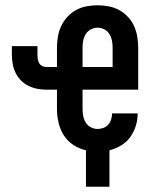

<svg xmlns="http://www.w3.org/2000/svg" viewBox="-20 -562 590 728"><path d="M306 146V8Q280 2 258 -12.5Q236 -27 222 -49Q208 -71 202 -97Q196 -123 196 -149V-222H155Q138 -222 120.5 -225.5Q103 -229 87 -237Q71 -245 58.5 -258Q46 -271 38.5 -287Q31 -303 28 -320.5Q25 -338 25 -356V-387H122V-356Q122 -347 123 -339Q124 -331 128 -323.5Q132 -316 139.5 -312Q147 -308 155 -308H196V-381Q196 -402 199.5 -423Q203 -444 212 -463Q221 -482 235.5 -498Q250 -514 268.5 -524Q287 -534 308 -538Q329 -542 350 -542Q371 -542 392 -538Q413 -534 431.5 -524Q450 -514 465 -498Q480 -482 488.5 -463Q497 -444 500.5 -423Q504 -402 504 -381V-222H293V-149Q293 -136 295.5 -122.5Q298 -109 305 -97.5Q312 -86 324.5 -79.5Q337 -73 350 -73Q361 -73 372 -77Q383 -81 390.5 -89.5Q398 -98 401.5 -109.5Q405 -121 405 -132H502Q502 -108 495 -85Q488 -62 474 -42.5Q460 -23 439 -10.5Q418 2 395 8V146ZM293 -308H407V-381Q407 -395 404.5 -408Q402 -421 395 -432.5Q388 -444 376 -450.5Q364 -457 350 -457Q337 -457 324.5 -450.5Q312 -444 305 -432.5Q298 -421 295.5 -408Q293 -395 293 -381Z"/></svg>

Font: Lode Dark Term
Style: Bold
Weight: 700
Monospace: yes
Designer: Belleve Invis
Foundry: Belleve Invis
Version: Version 29.2.0